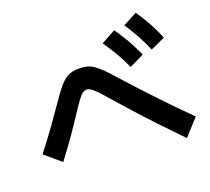

<svg xmlns="http://www.w3.org/2000/svg" viewBox="-136 -990 1272 1165"><g transform="rotate(-20 500.0 -407.5)"><path d="M881 3Q806 -74 745 -138.5Q684 -203 631 -262Q578 -321 526 -380Q491 -421 469.5 -443Q448 -465 434 -473.5Q420 -482 407 -482Q395 -482 382.5 -473Q370 -464 351 -438.5Q332 -413 300 -364Q267 -313 225.5 -253.5Q184 -194 126 -117L24 -204Q84 -281 128.5 -343.5Q173 -406 209 -458Q253 -523 283 -558Q313 -593 341.5 -605.5Q370 -618 407 -618Q435 -618 457 -613Q479 -608 501 -593.5Q523 -579 550 -552.5Q577 -526 615 -482Q708 -379 795.5 -286.5Q883 -194 976 -102ZM708 -519Q685 -570 658 -616.5Q631 -663 597 -712L690 -763Q724 -714 751 -666.5Q778 -619 802 -565ZM864 -575Q842 -627 816 -674Q790 -721 758 -770L849 -818Q883 -768 909.5 -720Q936 -672 958 -618Z"/></g></svg>

Font: M PLUS 2
Style: Bold
Weight: 700
Designer: Coji Morishita
Foundry: UNDERFOREST DESIGN
Version: Version 1.001